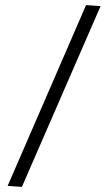

<svg xmlns="http://www.w3.org/2000/svg" viewBox="-20 -730 425 754"><path d="M318 -710 10 0 66 4 375 -706Z"/></svg>

Font: Catamaran Light
Style: Regular
Weight: 300
Designer: Pria Ravichandran
Version: Version 2.000